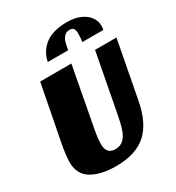

<svg xmlns="http://www.w3.org/2000/svg" viewBox="-212 -1023 1078 1173"><g transform="rotate(-30 327.5 -436.5)"><path d="M261 20Q155 20 90.5 -18.5Q26 -57 26 -142Q26 -163 30 -196.5Q34 -230 39 -257L117 -660H337L259 -244Q247 -182 247 -143Q247 -72 309 -72Q345 -72 367 -93Q389 -114 401.5 -150Q414 -186 425 -244L504 -660H655L578 -255Q551 -114 476 -47Q401 20 261 20ZM464 -770 465 -799Q465 -820 458 -832Q451 -844 430 -844Q406 -844 392 -828.5Q378 -813 372.5 -794Q367 -775 360 -740H217Q230 -809 285 -851Q340 -893 440 -893Q494 -893 533 -875.5Q572 -858 592 -829.5Q612 -801 612 -767Q612 -755 609 -740H460Q464 -759 464 -770Z"/></g></svg>

Font: Sansita ExtraBold Italic
Style: Regular
Weight: 800
Italic angle: -11°
Designer: Pablo Cosgaya
Foundry: Omnibus-Type
Version: Version 1.006